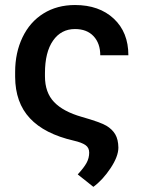

<svg xmlns="http://www.w3.org/2000/svg" viewBox="-20 -558 567 761"><path d="M277.3 -538.1Q373 -538.1 430.9 -484.1Q488.8 -430.2 488.8 -338.9H377.4Q377.4 -386.2 350.8 -414.6Q324.2 -442.9 277.3 -442.9Q222.2 -442.9 190.2 -397Q158.2 -351.1 158.2 -268.1V-255.4Q158.2 -191.4 194.3 -153.6Q230.5 -115.7 304.2 -94.7Q377.9 -73.7 401.4 -59.8Q424.8 -45.9 436.8 -25.6Q448.7 -5.4 449.2 26.9Q449.2 62 418.2 108.6Q387.2 155.3 350.1 182.6L288.1 133.3Q313 106.4 323.2 87.4Q333.5 68.4 333.5 46.9Q333.5 27.3 318.8 17.1Q304.2 6.8 272.5 -0.5Q156.2 -27.3 98.4 -89.4Q40.5 -151.4 40 -253.4V-272.5Q40 -349.1 69.3 -410.2Q98.6 -471.2 152.3 -504.6Q206.1 -538.1 277.3 -538.1Z"/></svg>

Font: Roboto Medium
Style: Regular
Weight: 500
Designer: Google
Version: Version 2.134; 2016; ttfautohint (v1.6)